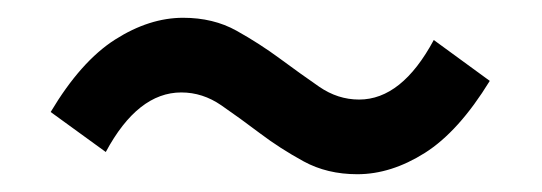

<svg xmlns="http://www.w3.org/2000/svg" viewBox="-20 -479 610 216"><path d="M382 -283Q420 -283 458 -307Q496 -331 531 -388L468 -434Q432 -367 384 -367Q360 -367 339 -381.5Q318 -396 295 -413Q272 -430 246 -444.5Q220 -459 186 -459Q148 -459 109.5 -434.5Q71 -410 37 -353L99 -308Q135 -375 184 -375Q208 -375 229 -360.5Q250 -346 272.5 -329Q295 -312 321.5 -297.5Q348 -283 382 -283Z"/></svg>

Font: Alpha Sans Medium
Style: Regular
Weight: 500
Designer: [Spoqa Han Sans Neo] Dong-huui Kim  Younghwa Kang  Yujin Lee  [Noto Sans] Ryoko NISHIZUKA  (kana & ideographs); Paul D. 
Foundry: Spoqa (http://www.spoqa-han-sans.com)
Version: Version 1.100;hotconv 1.0.109;makeotfexe 2.5.65596